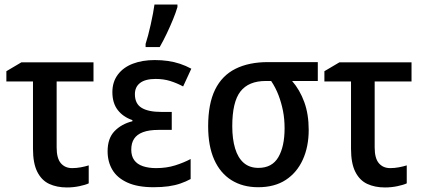

<svg xmlns="http://www.w3.org/2000/svg" viewBox="-20 -813 1854 844"><path d="M391 -539V-455H229V-165Q229 -117 247.5 -95.5Q266 -74 297 -74Q316 -74 335 -77.5Q354 -81 370 -86V-7Q355 0 328.5 5.5Q302 11 274 11Q230 11 196.5 -4.5Q163 -20 144 -57.5Q125 -95 125 -159V-455H8V-500L74 -539Z M735 -321V-242H677Q635 -242 608.5 -232Q582 -222 569.5 -203Q557 -184 557 -155Q557 -127 570 -109Q583 -91 608 -82.5Q633 -74 666 -74Q712 -74 750 -86Q788 -98 818 -114V-26Q798 -15 773.5 -6.5Q749 2 720 6Q691 10 655 10Q585 10 540 -10.5Q495 -31 474 -66.5Q453 -102 453 -148Q453 -205 483.5 -236.5Q514 -268 562 -280V-285Q521 -299 497.5 -329.5Q474 -360 474 -408Q474 -453 498 -485Q522 -517 564 -533Q606 -549 660 -549Q691 -549 718.5 -545Q746 -541 771.5 -532.5Q797 -524 821 -511L785 -433Q757 -448 728 -457Q699 -466 664 -466Q619 -466 596 -448.5Q573 -431 573 -399Q573 -357 602.5 -339Q632 -321 689 -321ZM620 -620Q625 -635 631 -657.5Q637 -680 642.5 -705Q648 -730 652.5 -753.5Q657 -777 659 -793H760V-782Q753 -758 740.5 -727.5Q728 -697 713 -665.5Q698 -634 682 -606H620Z M1337 -242Q1337 -168 1311 -111Q1285 -54 1236 -22Q1187 10 1115 10Q1047 10 997.5 -21Q948 -52 921.5 -111.5Q895 -171 895 -258Q895 -357 925.5 -419Q956 -481 1015 -510.5Q1074 -540 1158 -540H1377V-457H1264Q1298 -418 1317.5 -364.5Q1337 -311 1337 -242ZM1001 -258Q1001 -202 1013.5 -160.5Q1026 -119 1051.5 -97Q1077 -75 1116 -75Q1176 -75 1203.5 -122Q1231 -169 1231 -249Q1231 -290 1224 -325.5Q1217 -361 1204.5 -394Q1192 -427 1172 -457H1148Q1073 -457 1037 -411Q1001 -365 1001 -258Z M1789 -539V-455H1627V-165Q1627 -117 1645.5 -95.5Q1664 -74 1695 -74Q1714 -74 1733 -77.5Q1752 -81 1768 -86V-7Q1753 0 1726.5 5.5Q1700 11 1672 11Q1628 11 1594.5 -4.5Q1561 -20 1542 -57.5Q1523 -95 1523 -159V-455H1406V-500L1472 -539Z"/></svg>

Font: Noto Sans Display SemiCondensed Medium
Style: Regular
Weight: 500
Width: 4
Designer: Monotype Design Team
Foundry: Monotype Imaging Inc.
Version: Version 2.003